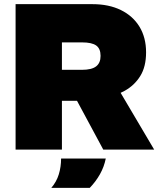

<svg xmlns="http://www.w3.org/2000/svg" viewBox="-20 -720 772 924"><path d="M55 0V-700H425Q504 -700 562 -671.5Q620 -643 651.5 -591Q683 -539 683 -468Q683 -399 655 -354Q627 -309 580 -283Q533 -257 475.5 -246Q418 -235 360 -235H278V0ZM477 0 343 -249 553 -286 722 0ZM278 -384H375Q421 -384 442.5 -400.5Q464 -417 464 -451Q464 -486 443 -501Q422 -516 375 -516H278ZM227 184Q252 155 263 119Q274 83 274 43H489Q481 83 461 118.5Q441 154 412 184Z"/></svg>

Font: REM Medium Black
Style: Regular
Weight: 900
Version: Version 1.005;gftools[0.9.28]